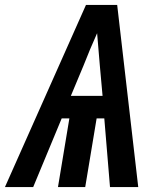

<svg xmlns="http://www.w3.org/2000/svg" viewBox="-45 -755 665 775"><path d="M-25 0 302 -735H428L513 0H399L376 -277H345L299 0H189L235 -277H204L89 0ZM241 -368H369L358 -490Q355 -523 352.5 -555.5Q350 -588 347 -621Q332 -588 318.5 -555.5Q305 -523 292 -490Z"/></svg>

Font: Iosevka Extrabold Extended
Style: Italic
Weight: 800
Width: 7
Italic angle: -9°
Monospace: yes
Designer: Belleve Invis
Foundry: Belleve Invis
Version: Version 32.5.0; ttfautohint (v1.8.4)